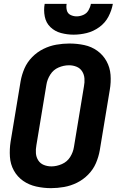

<svg xmlns="http://www.w3.org/2000/svg" viewBox="-20 -969 616 997"><path d="M245 8Q278 8 312.5 2Q347 -4 379.5 -20Q412 -36 438 -62.5Q464 -89 478 -121.5Q492 -154 498 -188L550 -502Q557 -542 554 -580.5Q551 -619 533 -651.5Q515 -684 485 -705.5Q455 -727 417.5 -735Q380 -743 340 -743Q307 -743 272.5 -737Q238 -731 205.5 -715Q173 -699 147 -672.5Q121 -646 107 -613.5Q93 -581 87 -547L35 -233Q29 -194 31.5 -155Q34 -116 52 -83.5Q70 -51 100 -30Q130 -9 168 -0.5Q206 8 245 8ZM247 -105Q226 -105 207.5 -112.5Q189 -120 178.5 -136.5Q168 -153 166.5 -173.5Q165 -194 169 -215L221 -529Q225 -556 241 -581.5Q257 -607 284 -618.5Q311 -630 338 -630H339Q359 -630 377.5 -622.5Q396 -615 406.5 -598.5Q417 -582 418.5 -561.5Q420 -541 416 -521L364 -206Q360 -179 344.5 -154Q329 -129 301.5 -117Q274 -105 247 -105ZM362 -789Q396 -789 430.5 -797.5Q465 -806 495.5 -828Q526 -850 543 -882.5Q560 -915 566 -949H452Q449 -932 439.5 -915.5Q430 -899 412.5 -891.5Q395 -884 378 -884Q361 -884 346 -891.5Q331 -899 327 -915.5Q323 -932 326 -949H212Q206 -916 212.5 -883Q219 -850 242 -828Q265 -806 297 -797.5Q329 -789 362 -789Z"/></svg>

Font: Iosevka Sparkle Extrabold
Style: Italic
Weight: 800
Italic angle: -9°
Designer: Belleve Invis
Foundry: Belleve Invis
Version: Version 4.5.0; ttfautohint (v1.8.3)